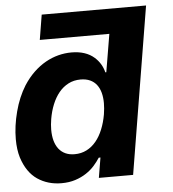

<svg xmlns="http://www.w3.org/2000/svg" viewBox="-65 -775 752 833"><g transform="rotate(-5 311.5 -359.0)"><path d="M169.7 8.9Q110.4 8.9 65 -21.7Q19.9 -52.6 -1.1 -118.3Q-11.7 -153.4 -11.7 -198.2Q-11.7 -256 4.6 -317.8Q12.8 -349.1 24.3 -376.4Q35.9 -403.8 51.1 -428.3Q72.1 -460.6 96.9 -484.2Q121.8 -507.8 148.8 -522.9Q175.8 -538 204.2 -545.3Q232.6 -552.6 261.4 -552.6Q323.9 -552.6 360.8 -519.9Q391 -492.9 400.6 -453.8H404.8L432.5 -618.6H129.6L147.4 -727.3H601.9L481.9 0H332.7L347.3 -87.4H339.8Q329.2 -70.7 313.9 -53.4Q298.7 -36.2 277.7 -22.4Q256.7 -8.5 229.9 0.2Q203.1 8.9 169.7 8.9ZM237.2 -111.5Q266 -111.5 289.4 -123.4Q312.9 -135.3 330.6 -156.8Q348.4 -178.3 360.4 -207.9Q372.5 -237.6 378.6 -272.7Q382.8 -298.7 382.8 -321.4Q382.8 -346.2 377.3 -366.7Q371.8 -387.1 360.6 -401.6Q349.4 -416.2 331.9 -424.2Q314.3 -432.2 290.5 -432.2Q261 -432.2 237.4 -419.9Q213.8 -407.7 196.2 -386.2Q178.6 -364.7 166.7 -335.6Q154.8 -306.5 149.1 -272.7Q144.9 -247.5 144.9 -226.2Q144.9 -199.6 150.7 -178.4Q156.6 -157.3 168.1 -142.4Q179.7 -127.5 196.9 -119.5Q214.1 -111.5 237.2 -111.5Z"/></g></svg>

Font: Linik Sans
Style: Bold Italic
Weight: 700
Italic angle: 9°
Designer: Fonts by Rasmus Andersson / Changes by Cristiano Sobral with parts from Marc Monis
Foundry: rsms
Version: Version 3.020; ttfautohint (v1.6)